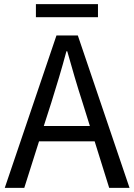

<svg xmlns="http://www.w3.org/2000/svg" viewBox="-20 -905 647 925"><path d="M227 -410C253 -493 277 -572 300 -658H304C328 -573 351 -493 378 -410L413 -298H191ZM3 0H97L168 -224H436L506 0H604L355 -734H252ZM153 -822H452V-885H153Z"/></svg>

Font: Source Han Sans TC
Style: Regular
Weight: 400
Designer: Ryoko NISHIZUKA 西塚涼子 (kana, bopomofo & ideographs); Paul D. Hunt (Latin, Greek & Cyrillic); Sandoll Communications 산돌커뮤니
Foundry: Adobe
Version: Version 2.002;hotconv 1.0.116;makeotfexe 2.5.65601